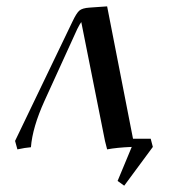

<svg xmlns="http://www.w3.org/2000/svg" viewBox="-20 -466 548 609"><path d="M27.8 -19 210 -397.9Q222.2 -423.8 231.4 -432.1Q240.7 -440.4 264.2 -441.9L319.8 -445.8L401.9 -25.9H458L464.8 0L374 123L353 107.9L397.9 0Q350.1 2 319.8 7.8L313 -19L237.8 -396Q233.4 -390.6 225.1 -374L121.1 -146Q83 -62 78.1 1Q60.1 2.4 35.2 7.8Z"/></svg>

Font: Dihjauti S
Style: Bold Italic
Weight: 700
Italic angle: -9°
Designer: T. Christopher White
Version: Version 3.0.0